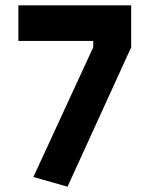

<svg xmlns="http://www.w3.org/2000/svg" viewBox="-20 -681 570 719"><path d="M48.8 -527.8V-661.1H471.2V-503.9L232.9 18.1L105 -18.1L329.1 -503.9V-527.8Z"/></svg>

Font: TitilliumText25L
Style: 999 wt
Weight: 900
Designer: Accademia di Belle Arti di Urbino and others
Foundry: Accademia di Belle Arti di Urbino and others.
Version: Version 25.000